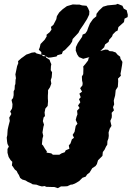

<svg xmlns="http://www.w3.org/2000/svg" viewBox="-20 -952 685 999"><path d="M281 27 262 21H252L220 20L213 16L198 18L183 14L170 9L150 7L142 2L124 -6L113 -13L96 -18L85 -26L78 -42L72 -51L67 -62L57 -70L47 -85L42 -91L44 -110L35 -119L25 -135L19 -157V-177L26 -189L19 -203L17 -214L15 -236L18 -249L19 -266L20 -278L24 -296L31 -323L28 -340L39 -359L33 -372L42 -386L44 -395L45 -410L40 -432L48 -442L51 -457V-477L56 -487L57 -507L60 -515L61 -537L63 -545L60 -565L62 -574L69 -608L75 -623L74 -634L92 -650L98 -654L117 -668L132 -673L145 -678L162 -680L170 -674L197 -667L204 -660L221 -659L219 -653L238 -641L242 -629L247 -618L245 -607L244 -587L251 -576L249 -550L244 -535L247 -517L240 -498L230 -483V-469L229 -454V-440L230 -425L228 -401L216 -387L212 -367L214 -348L207 -341L203 -322L209 -303L206 -293L201 -263L205 -245L201 -231L200 -220L198 -201L204 -195L214 -178L224 -164L222 -158L247 -154L255 -147H289L300 -154L317 -160L322 -170L341 -178L338 -195L347 -206L354 -227L365 -235L358 -250L368 -266L374 -297L383 -308L374 -328L378 -344L383 -357L381 -376L394 -390L386 -403L398 -420L391 -436L400 -446L393 -465L407 -475L397 -493L409 -508L410 -520L407 -533L406 -554L413 -566L414 -595L413 -606L425 -620L438 -637L442 -652L470 -666L476 -670L485 -679L500 -686L528 -694L541 -693L550 -686L565 -685L582 -679L592 -667L605 -657L607 -646L617 -630L615 -613L610 -584L607 -568L609 -558L594 -543L595 -530L594 -514L593 -500L582 -483L580 -464L579 -455L574 -437L572 -428L574 -409L568 -394L573 -378L561 -365L562 -350L561 -339L554 -323L560 -297L551 -283L545 -263L546 -245L544 -231L539 -218L538 -199L532 -190L524 -173L515 -161L513 -141L499 -127L490 -118L484 -98L477 -88L460 -77L446 -54L433 -44L426 -33L409 -27L392 -10L370 3L354 9L350 8L330 17L310 18H297ZM413 -646 391 -655 382 -668 374 -689 375 -707 385 -728 407 -760 410 -772 424 -778 433 -791 439 -808 448 -830 464 -853 481 -867 482 -880 495 -897 516 -917 540 -924 583 -928 592 -932 617 -922 624 -907 639 -899 645 -875 644 -863 628 -855 625 -837 596 -811 592 -793 582 -788 567 -773 563 -762 548 -745 545 -734 527 -721 522 -706 495 -680 486 -670 462 -656 442 -654ZM195 -681 182 -693 187 -706 191 -723 213 -746 223 -763 222 -771 239 -785 248 -798 245 -812 258 -823 273 -852 276 -868 288 -887 306 -904 328 -920 359 -929 380 -928H394L407 -924L430 -922L438 -910L445 -893L444 -876L433 -853L414 -823L396 -797L388 -781L358 -749L355 -735L345 -720L318 -692L307 -685L302 -671L279 -665L274 -658L245 -653L231 -652L210 -665L195 -668Z"/></svg>

Font: Winky Rough ExtraBold
Style: Italic
Weight: 800
Italic angle: -8.97852°
Designer: Simon Atzbach
Foundry: typofactur
Version: Version 1.206; ttfautohint (v1.8.4.7-5d5b)